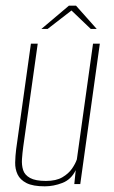

<svg xmlns="http://www.w3.org/2000/svg" viewBox="-20 -649 402 677"><path d="M138 8Q96 8 73.5 -3.5Q51 -15 42 -34Q33 -53 33.5 -76Q34 -99 37 -123L89 -495H113L62 -132Q59 -110 57.5 -88.5Q56 -67 61.5 -49.5Q67 -32 86 -21.5Q105 -11 142 -11Q178 -11 200 -24Q222 -37 234 -54.5Q246 -72 251 -87L308 -495H332L263 0H242L247 -49Q231 -16 200 -4Q169 8 138 8ZM126 -547 223 -629H248L321 -547H300L232 -612L148 -547Z"/></svg>

Font: Alumni Sans Thin Thin
Style: Italic
Weight: 250
Italic angle: -8°
Version: Version 1.016